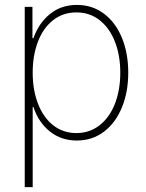

<svg xmlns="http://www.w3.org/2000/svg" viewBox="-20 -558 589 777"><path d="M80.1 -530.3H111.3V-403.3H115.2Q136.7 -464.4 182.1 -501.2Q227.5 -538.1 291 -538.1Q353.5 -538.1 400.6 -502.7Q447.8 -467.3 473.4 -405Q499 -342.8 499 -263.7Q499 -185.1 473.1 -122.6Q447.3 -60.1 400.1 -24.7Q353 10.7 291 10.7Q227.5 10.7 181.6 -26.1Q135.7 -63 115.2 -125H112.3V199.2H80.1ZM289.1 -19.5Q342.8 -19.5 383.3 -51.3Q423.8 -83 445.3 -138.7Q466.8 -194.3 466.8 -263.7Q466.8 -333.5 445.3 -388.9Q423.8 -444.3 383.5 -476.1Q343.3 -507.8 289.1 -507.8Q234.9 -507.8 194.8 -476.3Q154.8 -444.8 133.5 -389.2Q112.3 -333.5 112.3 -263.7Q112.3 -193.8 133.8 -138.2Q155.3 -82.5 195.3 -51Q235.4 -19.5 289.1 -19.5Z"/></svg>

Font: Pretendard GOV Thin
Style: Regular
Weight: 100
Designer: Base glyphs from Inter by Rasmus Andersson; Hangeul glyphs from Noto Sans CJK(Source Han Sans) by Jang Soo-young and Kan
Foundry: Kil Hyung-jin
Version: Version 1.309